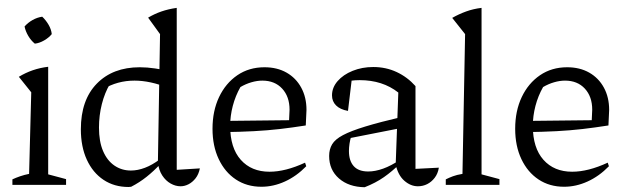

<svg xmlns="http://www.w3.org/2000/svg" viewBox="-20 -775 2623 805"><path d="M32 0V-23Q47 -30 64.5 -36Q82 -42 102 -46L111 -388L59 -453Q87 -470 117.5 -480.5Q148 -491 182 -495V-44L257 -24V0ZM157 -705Q172 -691 183.5 -671.5Q195 -652 197 -632Q185 -617 165 -605.5Q145 -594 126 -592Q110 -605 98.5 -624.5Q87 -644 83 -664Q97 -680 116.5 -691Q136 -702 157 -705Z M519 9Q459 9 414 -21Q369 -51 344 -105.5Q319 -160 319 -233Q319 -356 386 -424.5Q453 -493 566 -493Q597 -493 630.5 -488Q664 -483 699 -472L687 -406Q610 -437 544 -437Q508 -437 475 -428Q442 -419 410 -400L441 -423Q419 -386 407 -338.5Q395 -291 395 -240Q395 -182 412 -142Q429 -102 459.5 -81Q490 -60 529 -60Q557 -60 587.5 -71.5Q618 -83 650 -107V-85Q625 -58 595 -34Q565 -10 530 8Q527 8 524.5 8.5Q522 9 519 9ZM737 6Q716 6 695.5 -5.5Q675 -17 660.5 -39Q646 -61 642 -93L651 -632L601 -701Q628 -717 657 -727Q686 -737 721 -742V-63L818 -69Q813 -44 800 -27.5Q787 -11 770.5 -2.5Q754 6 737 6ZM678 -754 677 -755H678Z M1076 8Q1015 8 969 -22.5Q923 -53 897 -108Q871 -163 871 -235Q871 -310 898.5 -368Q926 -426 975 -459.5Q1024 -493 1089 -493Q1142 -493 1181.5 -470.5Q1221 -448 1243 -407.5Q1265 -367 1265 -314L1262 -249Q1205 -240 1153 -234Q1101 -228 1044 -225Q987 -222 916 -221L917 -268L1192 -271L1194 -315Q1194 -370 1163 -403.5Q1132 -437 1080 -437Q1058 -437 1034 -430Q1010 -423 988 -410Q967 -373 956 -331Q945 -289 945 -247Q945 -155 989.5 -105Q1034 -55 1110 -55Q1177 -55 1259 -93L1264 -78Q1223 -36 1174.5 -14Q1126 8 1076 8Z M1732 6Q1702 6 1675.5 -17Q1649 -40 1639 -85L1650 -387Q1584 -439 1488 -439Q1469 -439 1450 -436.5Q1431 -434 1414 -430L1456 -452L1439 -310Q1406 -316 1389 -333Q1372 -350 1372 -375Q1372 -408 1395.5 -435Q1419 -462 1458.5 -478Q1498 -494 1545 -494Q1598 -494 1643 -473Q1688 -452 1722 -414V-67L1820 -72Q1816 -47 1802.5 -29.5Q1789 -12 1771 -3Q1753 6 1732 6ZM1509 10Q1442 9 1401 -27Q1360 -63 1360 -121Q1360 -149 1372.5 -170Q1385 -191 1418 -208.5Q1451 -226 1511.5 -244.5Q1572 -263 1666 -285V-239L1427 -192L1453 -205Q1448 -190 1445.5 -173Q1443 -156 1443 -142Q1443 -101 1463 -78.5Q1483 -56 1524 -56Q1553 -56 1586.5 -68Q1620 -80 1657 -105V-89Q1625 -57 1590 -32.5Q1555 -8 1509 10Z M1849 0V-23Q1863 -30 1879 -36Q1895 -42 1919 -46L1930 -632L1876 -700Q1904 -716 1934.5 -727Q1965 -738 1999 -742V-44L2074 -24V0Z M2345 8Q2284 8 2238 -22.5Q2192 -53 2166 -108Q2140 -163 2140 -235Q2140 -310 2167.5 -368Q2195 -426 2244 -459.5Q2293 -493 2358 -493Q2411 -493 2450.5 -470.5Q2490 -448 2512 -407.5Q2534 -367 2534 -314L2531 -249Q2474 -240 2422 -234Q2370 -228 2313 -225Q2256 -222 2185 -221L2186 -268L2461 -271L2463 -315Q2463 -370 2432 -403.5Q2401 -437 2349 -437Q2327 -437 2303 -430Q2279 -423 2257 -410Q2236 -373 2225 -331Q2214 -289 2214 -247Q2214 -155 2258.5 -105Q2303 -55 2379 -55Q2446 -55 2528 -93L2533 -78Q2492 -36 2443.5 -14Q2395 8 2345 8Z"/></svg>

Font: Piazzolla 24pt
Style: Regular
Weight: 400
Designer: Juan Pablo del Peral
Foundry: Huerta Tipografica
Version: Version 2.005